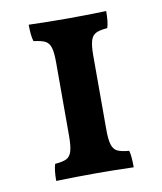

<svg xmlns="http://www.w3.org/2000/svg" viewBox="-64 -555 516 610"><g transform="rotate(-10 194.0 -250.0)"><path d="M75 -52Q100 -54 112 -60Q124 -66 129 -82.5Q134 -99 134 -132V-370Q134 -402 129 -417.5Q124 -433 112 -439Q100 -445 75 -448Q69 -466 69 -502Q131 -500 196 -500Q249 -500 319 -502Q319 -466 313 -448Q288 -446 276 -440Q264 -434 259 -418Q254 -402 254 -370V-132Q254 -99 259 -82.5Q264 -66 276.5 -60Q289 -54 314 -52Q319 -36 319 2Q255 0 199 0Q137 0 69 2Q69 -33 75 -52Z"/></g></svg>

Font: Vollkorn SC SemiBold
Style: Regular
Weight: 600
Designer: Friedrich Althausen
Foundry: Friedrich Althausen
Version: Version 4.015